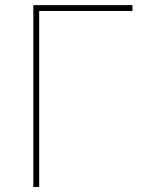

<svg xmlns="http://www.w3.org/2000/svg" viewBox="-20 -748 610 768"><path d="M509.8 -727.5V-704.1H136.7V0H113.3V-727.5Z"/></svg>

Font: Inter Tight Thin
Style: Regular
Weight: 250
Designer: Rasmus Andersson
Foundry: rsms
Version: Version 3.004